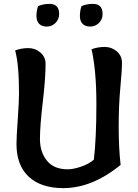

<svg xmlns="http://www.w3.org/2000/svg" viewBox="-20 -958 711 990"><path d="M215 -629Q215 -554 200.5 -431Q186 -308 186 -241Q186 -174 222 -129.5Q258 -85 329 -85Q358 -85 399 -99Q440 -113 464 -135Q477 -246 477 -420.5Q477 -595 452 -704Q484 -716 520 -716Q556 -716 582.5 -693Q609 -670 609 -633Q609 -596 600.5 -506Q592 -416 592 -304.5Q592 -193 602 -108Q456 12 306 12Q192 12 128.5 -46.5Q65 -105 65 -216Q65 -251 71.5 -342.5Q78 -434 78 -476Q78 -627 58 -698Q90 -710 126 -710Q162 -710 188.5 -687Q215 -664 215 -629ZM176 -926Q202 -938 235 -938Q285 -938 285 -886Q285 -858 266 -839.5Q247 -821 221.5 -821Q196 -821 182 -835Q168 -849 168 -875.5Q168 -902 176 -926ZM400 -926Q426 -938 459 -938Q509 -938 509 -886Q509 -858 490 -839.5Q471 -821 445.5 -821Q420 -821 406 -835Q392 -849 392 -875.5Q392 -902 400 -926Z"/></svg>

Font: Salsa
Style: Regular
Weight: 400
Designer: John Vargas Beltrn
Foundry: John Vargas Beltran
Version: Version 1.002